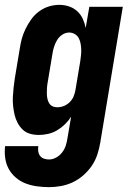

<svg xmlns="http://www.w3.org/2000/svg" viewBox="-32 -548 552 791"><path d="M170 223Q145 223 120 219.5Q95 216 73 207.5Q51 199 33 183.5Q15 168 4 148Q-7 128 -10.5 103.5Q-14 79 -11 54H126Q124 65 125.5 75.5Q127 86 133 94Q139 102 149 105.5Q159 109 170 109Q185 109 199.5 101Q214 93 224 80Q234 67 239 51.5Q244 36 246 21L261 -67Q250 -50 235 -35.5Q220 -21 203 -11Q186 -1 166.5 3.5Q147 8 128 8Q109 8 91.5 3Q74 -2 61.5 -14Q49 -26 40.5 -42Q32 -58 28 -75.5Q24 -93 22 -111.5Q20 -130 21 -149Q22 -168 24 -187Q26 -206 29 -225L49 -345Q52 -366 57.5 -387Q63 -408 73 -428.5Q83 -449 96.5 -468Q110 -487 129 -501Q148 -515 169.5 -521.5Q191 -528 212 -528Q233 -528 252.5 -521.5Q272 -515 286.5 -501.5Q301 -488 309 -470.5Q317 -453 321 -433L336 -520H474L381 40Q377 64 369 88.5Q361 113 346.5 134.5Q332 156 311.5 174Q291 192 267.5 203Q244 214 219 218.5Q194 223 170 223ZM204 -106Q218 -106 231.5 -111.5Q245 -117 255.5 -127.5Q266 -138 271.5 -151.5Q277 -165 279 -178L299 -298Q301 -311 302 -323Q303 -335 302.5 -347Q302 -359 299.5 -371Q297 -383 291.5 -392.5Q286 -402 275.5 -408Q265 -414 253 -414Q238 -414 224.5 -405Q211 -396 203 -382.5Q195 -369 190.5 -354.5Q186 -340 184 -326L164 -206Q162 -195 161.5 -184.5Q161 -174 161 -163.5Q161 -153 163 -142.5Q165 -132 170 -123.5Q175 -115 184 -110.5Q193 -106 204 -106Z"/></svg>

Font: Iosevka Curly Heavy
Style: Italic
Weight: 900
Italic angle: -9°
Monospace: yes
Designer: Belleve Invis
Foundry: Belleve Invis
Version: Version 22.1.2; ttfautohint (v1.8.4)